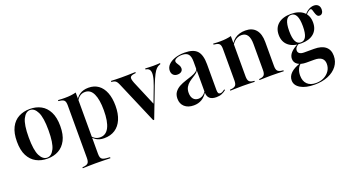

<svg xmlns="http://www.w3.org/2000/svg" viewBox="-47 -914 2903 1595"><g transform="rotate(-20 1404.5 -117.0)"><path d="M234.7 11.3Q179 11.3 135.9 -12.1Q92.7 -35.5 67.7 -83.5Q42.7 -131.5 42.7 -208.1Q42.7 -283.9 67.7 -332.7Q92.7 -381.5 136.3 -404.4Q179.8 -427.4 234.7 -427.4Q290.3 -427.4 333.1 -404.4Q375.8 -381.5 400.8 -332.7Q425.8 -283.9 425.8 -208.1Q425.8 -131.5 400.8 -83.5Q375.8 -35.5 333.1 -12.1Q290.3 11.3 234.7 11.3ZM234.7 2.4Q272.6 2.4 297.2 -46.4Q321.8 -95.2 321.8 -208.1Q321.8 -320.2 297.2 -369.4Q272.6 -418.5 234.7 -418.5Q196 -418.5 171.4 -369.4Q146.8 -320.2 146.8 -208.1Q146.8 -95.2 171.4 -46.4Q196 2.4 234.7 2.4Z M591.9 183.9Q564.5 183.9 539.1 184.7Q513.7 185.5 481.5 186.3V177.4L494.4 176.6Q521.8 173.4 532.3 160.9Q542.7 148.4 542.7 117.7V-207.3H641.1V117.7Q641.1 138.7 646 150.4Q650.8 162.1 662.9 167.7Q675 173.4 696 175L725.8 177.4V186.3Q700 185.5 677.8 185.1Q655.6 184.7 635.1 184.3Q614.5 183.9 591.9 183.9ZM753.2 -426.6Q804 -426.6 839.9 -400.8Q875.8 -375 895.2 -326.2Q914.5 -277.4 914.5 -208.9Q914.5 -138.7 893.1 -89.1Q871.8 -39.5 831.9 -13.3Q791.9 12.9 735.5 12.9Q693.5 12.9 666.1 -4.8Q638.7 -22.6 630.6 -41.9L633.1 -47.6Q640.3 -31.5 660.1 -18.5Q679.8 -5.6 707.3 -5.6Q758.1 -5.6 784.3 -56.9Q810.5 -108.1 810.5 -207.3Q810.5 -301.6 786.7 -352.4Q762.9 -403.2 715.3 -403.2Q686.3 -403.2 665.3 -386.7Q644.4 -370.2 632.3 -340.3L629 -345.2Q641.9 -382.3 673.8 -404.4Q705.6 -426.6 753.2 -426.6ZM542.7 -207.3V-347.6Q542.7 -378.2 532.3 -390.3Q521.8 -402.4 492.7 -405.6L481.5 -407.3V-416.1Q501.6 -414.5 514.9 -414.1Q528.2 -413.7 541.9 -413.7Q570.2 -413.7 594.8 -416.5Q619.4 -419.4 641.1 -425V-416.1V-207.3Z M1167.7 10.5 1009.7 -358.9Q1002.4 -375.8 996 -385.1Q989.5 -394.4 981 -398.8Q972.6 -403.2 960.5 -404.8L949.2 -406.5V-415.3Q967.7 -414.5 990.7 -413.7Q1013.7 -412.9 1038.7 -412.9H1041.9H1043.5Q1071 -412.9 1094 -413.3Q1116.9 -413.7 1135.1 -414.5Q1153.2 -415.3 1165.3 -415.3V-406.5L1152.4 -404.8Q1122.6 -401.6 1115.7 -388.3Q1108.9 -375 1124.2 -336.3L1218.5 -112.9L1211.3 -102.4L1267.7 -251.6Q1287.1 -302.4 1291.9 -335.1Q1296.8 -367.7 1287.9 -385.1Q1279 -402.4 1257.3 -405.6L1251.6 -406.5V-415.3Q1271 -414.5 1289.5 -413.7Q1308.1 -412.9 1323.4 -412.9Q1341.9 -412.9 1356 -413.7Q1370.2 -414.5 1383.1 -415.3V-406.5L1375.8 -404Q1360.5 -399.2 1346.4 -385.9Q1332.3 -372.6 1316.9 -343.1Q1301.6 -313.7 1279.8 -258.9L1176.6 10.5Z M1649.2 -207.3V-333.1Q1649.2 -377.4 1632.3 -397.2Q1615.3 -416.9 1578.2 -416.9Q1548.4 -416.9 1527.8 -407.3Q1507.3 -397.6 1507.3 -383.9Q1507.3 -374.2 1514.5 -363.7Q1521.8 -353.2 1528.6 -340.7Q1535.5 -328.2 1535.5 -314.5Q1535.5 -296.8 1522.6 -286.3Q1509.7 -275.8 1487.9 -275.8Q1464.5 -275.8 1450.8 -289.9Q1437.1 -304 1437.1 -327.4Q1437.1 -356.5 1458.5 -379Q1479.8 -401.6 1517.7 -414.5Q1555.6 -427.4 1603.2 -427.4Q1680.6 -427.4 1713.7 -391.5Q1746.8 -355.6 1746.8 -272.6V-207.3ZM1528.2 11.3Q1477.4 11.3 1447.6 -15.3Q1417.7 -41.9 1417.7 -87.1Q1417.7 -122.6 1434.7 -145.2Q1451.6 -167.7 1477.8 -181.9Q1504 -196 1533.5 -205.2Q1562.9 -214.5 1589.5 -223.8Q1616.1 -233.1 1633.1 -245.2Q1650 -257.3 1650 -277.4V-260.5Q1647.6 -245.2 1633.1 -233.5Q1618.5 -221.8 1600.4 -210.9Q1582.3 -200 1564.1 -185.9Q1546 -171.8 1533.9 -151.2Q1521.8 -130.6 1521.8 -100.8Q1521.8 -66.9 1537.9 -47.2Q1554 -27.4 1583.1 -27.4Q1603.2 -27.4 1621 -38.7Q1638.7 -50 1652.4 -71.8V-62.1Q1629.8 -25 1599.2 -6.9Q1568.5 11.3 1528.2 11.3ZM1746.8 -44.4Q1746.8 -25 1752 -16.5Q1757.3 -8.1 1768.5 -8.1Q1779.8 -8.1 1790.3 -14.5Q1800.8 -21 1809.7 -27.4L1813.7 -20.2Q1796 -5.6 1775.8 2.8Q1755.6 11.3 1727.4 11.3Q1687.9 11.3 1668.5 -6.5Q1649.2 -24.2 1649.2 -59.7V-207.3H1746.8Z M1963.7 -2.4Q1936.3 -2.4 1910.9 -1.6Q1885.5 -0.8 1853.2 0V-8.9L1866.1 -9.7Q1893.5 -12.9 1904 -25.4Q1914.5 -37.9 1914.5 -68.5V-207.3H2012.9V-68.5Q2012.9 -37.9 2023.4 -25Q2033.9 -12.1 2059.7 -9.7L2069.4 -8.9V0Q2037.9 -0.8 2013.7 -1.6Q1989.5 -2.4 1963.7 -2.4ZM1914.5 -207.3V-347.6Q1914.5 -378.2 1904 -390.3Q1893.5 -402.4 1864.5 -405.6L1853.2 -407.3V-416.1Q1873.4 -414.5 1886.7 -414.1Q1900 -413.7 1913.7 -413.7Q1941.9 -413.7 1966.5 -416.5Q1991.1 -419.4 2012.9 -425V-416.1V-207.3ZM2166.9 -207.3V-299.2Q2166.9 -350.8 2149.6 -376.6Q2132.3 -402.4 2096.8 -402.4Q2063.7 -402.4 2036.3 -379Q2008.9 -355.6 1990.3 -307.3L1987.9 -311.3Q2008.9 -371.8 2046.8 -399.6Q2084.7 -427.4 2140.3 -427.4Q2200.8 -427.4 2232.7 -389.9Q2264.5 -352.4 2264.5 -281.5V-207.3ZM2215.3 -2.4Q2190.3 -2.4 2166.1 -1.6Q2141.9 -0.8 2111.3 0V-8.9L2119.4 -9.7Q2146 -12.1 2156.5 -25Q2166.9 -37.9 2166.9 -68.5V-207.3H2264.5V-68.5Q2264.5 -37.9 2275.4 -25.4Q2286.3 -12.9 2313.7 -9.7L2325.8 -8.9V0Q2294.4 -0.8 2269 -1.6Q2243.5 -2.4 2215.3 -2.4Z M2530.6 192.7Q2452.4 192.7 2406.9 165.7Q2361.3 138.7 2361.3 94.4Q2361.3 58.1 2390.3 30.2Q2419.4 2.4 2474.2 -15.3L2479.8 -11.3Q2462.1 1.6 2451.6 25.8Q2441.1 50 2441.1 80.6Q2441.1 129.8 2468.5 156.9Q2496 183.9 2546 183.9Q2585.5 183.9 2616.1 168.1Q2646.8 152.4 2664.9 125.8Q2683.1 99.2 2683.1 64.5Q2683.1 31.5 2661.7 14.1Q2640.3 -3.2 2597.6 -3.2H2527.4Q2479.8 -3.2 2452 -21.8Q2424.2 -40.3 2424.2 -73.4Q2424.2 -101.6 2445.6 -125.8Q2466.9 -150 2509.7 -171.8L2517.7 -170.2Q2500.8 -159.7 2493.1 -148.8Q2485.5 -137.9 2485.5 -125Q2485.5 -107.3 2499.2 -98Q2512.9 -88.7 2538.7 -88.7H2625.8Q2691.9 -88.7 2726.2 -60.5Q2760.5 -32.3 2760.5 21Q2760.5 71.8 2731.5 110.5Q2702.4 149.2 2650.4 171Q2598.4 192.7 2530.6 192.7ZM2542.7 -167.7Q2471 -167.7 2430.2 -202Q2389.5 -236.3 2389.5 -297.6Q2389.5 -358.9 2430.2 -393.1Q2471 -427.4 2542.7 -427.4Q2613.7 -427.4 2653.6 -393.5Q2693.5 -359.7 2693.5 -297.6Q2693.5 -236.3 2653.6 -202Q2613.7 -167.7 2542.7 -167.7ZM2542.7 -176.6Q2572.6 -176.6 2587.9 -206Q2603.2 -235.5 2603.2 -297.6Q2603.2 -360.5 2587.9 -389.9Q2572.6 -419.4 2542.7 -419.4Q2512.9 -419.4 2497.6 -389.9Q2482.3 -360.5 2482.3 -297.6Q2482.3 -235.5 2497.6 -206Q2512.9 -176.6 2542.7 -176.6ZM2765.3 -332.3Q2750 -332.3 2742.3 -344Q2734.7 -355.6 2730.6 -370.6Q2726.6 -385.5 2722.6 -396.8Q2718.5 -408.1 2709.7 -408.1Q2704.8 -408.1 2694 -401.2Q2683.1 -394.4 2671.8 -382.3Q2660.5 -370.2 2654 -353.2L2649.2 -358.9Q2662.1 -388.7 2689.9 -408.1Q2717.7 -427.4 2746 -427.4Q2770.2 -427.4 2783.9 -413.7Q2797.6 -400 2797.6 -375.8Q2797.6 -356.5 2788.7 -344.4Q2779.8 -332.3 2765.3 -332.3Z"/></g></svg>

Font: Playfair 144pt SemiCondensed SemiBold
Style: Regular
Weight: 600
Width: 4
Designer: Claus Eggers Sørensen
Foundry: Claus Eggers Sørensen
Version: Version 2.203